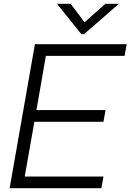

<svg xmlns="http://www.w3.org/2000/svg" viewBox="-20 -997 691 1017"><path d="M517 0H31L165 -763H651L640 -701H223L173 -414H539L528 -352H162L111 -62H528ZM425 -816H411L282 -977H354L428 -879L538 -977H610Z"/></svg>

Font: Open Sauce One Light Italic
Style: Regular
Weight: 300
Italic angle: -10°
Designer: Alfredo Marco Pradil
Foundry: Creative Sauce Fz LLC
Version: Version 1.477